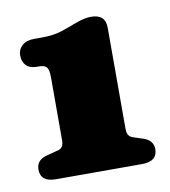

<svg xmlns="http://www.w3.org/2000/svg" viewBox="-54 -768 429 484"><g transform="rotate(-10 160.0 -526.0)"><path d="M55 -619.5H60Q73 -619.5 78.5 -613.2Q84 -607 84 -588V-426.5Q84 -416 80.5 -410.5Q77 -405 70 -403L41.5 -395.5Q12.5 -389 12.5 -363.5Q12.5 -332 52 -332H272.5Q311.5 -332 311.5 -363.5Q311.5 -387.5 283 -395.5L260 -403Q253.5 -405.5 250 -410.8Q246.5 -416 246.5 -426.5V-686Q246.5 -720 209.5 -720Q201.5 -720 192.8 -718.2Q184 -716.5 171.5 -712Q150.5 -704 129.8 -697Q109 -690 77 -690H58.5Q39 -690 28 -680Q17 -670 17 -654.5Q17 -639 26.2 -629.2Q35.5 -619.5 55 -619.5Z"/></g></svg>

Font: Fraunces SuperSoft Wonky
Style: Regular
Weight: 900
Version: Version 1.000;[b76b70a41]